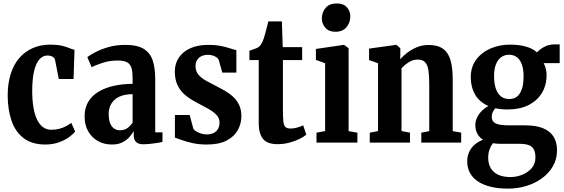

<svg xmlns="http://www.w3.org/2000/svg" viewBox="-20 -826 3269 1112"><path d="M243 11Q165 11 116.8 -26Q68.5 -63 46.8 -127Q25 -191 24.5 -272Q24.5 -342 41.8 -397Q59 -452 91.5 -489.8Q124 -527.5 169.8 -547.5Q215.5 -567.5 272 -567.5Q312 -567.5 337.8 -561.2Q363.5 -555 380.8 -547.8Q398 -540.5 411.5 -537.5L406 -368.5H320.5L299 -478Q297 -488 290 -493.8Q283 -499.5 273.8 -502Q264.5 -504.5 255 -504.5Q229 -504.5 209 -483Q189 -461.5 178 -416.8Q167 -372 166.5 -301.5Q166.5 -246 173.8 -203.5Q181 -161 195.2 -132.2Q209.5 -103.5 229.8 -89Q250 -74.5 275.5 -74.5Q302 -74.5 323.8 -80.2Q345.5 -86 362.8 -95.2Q380 -104.5 393 -114.5L415 -64.5Q404.5 -49.5 380 -31.8Q355.5 -14 320.2 -1.5Q285 11 243 11Z M628 11Q583.5 11 547.8 -8.8Q512 -28.5 491 -65.2Q470 -102 470 -152Q470 -201 491.2 -236.5Q512.5 -272 550.5 -294.8Q588.5 -317.5 638.8 -328.8Q689 -340 748 -340.5V-373.5Q748 -408 742 -430.5Q736 -453 717.8 -464.2Q699.5 -475.5 662.5 -475.5Q615 -475.5 573.8 -462Q532.5 -448.5 511 -436.5L485.5 -495.5Q502 -507.5 533.5 -524.2Q565 -541 608.8 -553.5Q652.5 -566 706 -566Q775.5 -566 813 -542.5Q850.5 -519 864.8 -474.8Q879 -430.5 879 -367V-59.5H921V-4.5Q911 -1.5 891.2 1.8Q871.5 5 849.5 7.2Q827.5 9.5 809 9.5Q782 9.5 768.2 -3.5Q754.5 -16.5 754.5 -44V-66.5Q744 -49 727.8 -30.8Q711.5 -12.5 687.2 -0.8Q663 11 628 11ZM674.5 -71.5Q700.5 -71.5 718 -84.2Q735.5 -97 748 -115.5V-280.5Q701 -280.5 670.5 -265.8Q640 -251 624.8 -225.5Q609.5 -200 609.5 -167Q609.5 -132.5 618.2 -111.5Q627 -90.5 641.8 -81Q656.5 -71.5 674.5 -71.5Z M1178 11Q1133 11 1097.2 3.2Q1061.5 -4.5 1035.5 -14Q1009.5 -23.5 993 -29V-160H1078.5L1099.5 -81.5Q1103 -73.5 1115.2 -65.8Q1127.5 -58 1144 -52.8Q1160.5 -47.5 1175.5 -47.5Q1201 -47.5 1217.8 -56Q1234.5 -64.5 1243 -80.2Q1251.5 -96 1251.5 -116Q1251.5 -143.5 1231.2 -163.2Q1211 -183 1178.2 -200.5Q1145.5 -218 1107 -238.5Q1072 -258 1046.2 -281.2Q1020.5 -304.5 1006.5 -336.5Q992.5 -368.5 992.5 -412Q992.5 -457 1015.5 -491.8Q1038.5 -526.5 1081.5 -546.2Q1124.5 -566 1184.5 -566Q1229.5 -566 1260.5 -559.5Q1291.5 -553 1313 -545.8Q1334.5 -538.5 1349 -536V-405.5H1267.5L1246.5 -480Q1243.5 -487 1234.5 -493.5Q1225.5 -500 1212.8 -504.2Q1200 -508.5 1186 -508.5Q1163.5 -508.5 1147 -500.8Q1130.5 -493 1121.5 -478.2Q1112.5 -463.5 1112.5 -443.5Q1112.5 -413 1129.8 -393Q1147 -373 1174 -358.2Q1201 -343.5 1229.5 -329Q1257 -315 1283.5 -299.8Q1310 -284.5 1331.2 -264.5Q1352.5 -244.5 1365.2 -217.5Q1378 -190.5 1378 -153Q1378 -110 1357.2 -72.5Q1336.5 -35 1292.5 -12Q1248.5 11 1178 11Z M1588 9Q1527 9 1502.8 -22.2Q1478.5 -53.5 1478.5 -111.5V-478H1424.5V-532Q1435 -536.5 1445.5 -539.8Q1456 -543 1465.2 -546.8Q1474.5 -550.5 1481 -556Q1487 -561.5 1491.5 -568.2Q1496 -575 1499.8 -583.5Q1503.5 -592 1507 -602Q1511.5 -614.5 1516.2 -632.2Q1521 -650 1525.8 -668.8Q1530.5 -687.5 1534 -702H1612.5L1617.5 -553H1730V-478H1618.5V-195Q1618.5 -148.5 1621 -124Q1623.5 -99.5 1633 -90.5Q1642.5 -81.5 1663 -81.5Q1682 -81.5 1702.2 -87.5Q1722.5 -93.5 1736 -100L1754 -46Q1739 -33 1713 -20.5Q1687 -8 1654.8 0.5Q1622.5 9 1588 9Z M1813 0V-57.5L1863 -67V-460L1809.5 -479V-542.5L1970 -566H1973L1999 -546.5V-66.5L2050 -57.5V0ZM1922 -642Q1884 -642 1864 -665.5Q1844 -689 1844 -718.5Q1844 -754 1865.8 -780Q1887.5 -806 1930.5 -806H1931.5Q1969.5 -806 1989.2 -783.5Q2009 -761 2009 -731.5Q2009 -696 1987.2 -669Q1965.5 -642 1923 -642Z M2169.5 -67V-460L2117.5 -478V-544.5L2272.5 -566H2276.5L2298.5 -546.5V-508L2297.5 -483Q2315.5 -503 2340.2 -521.8Q2365 -540.5 2395.8 -553Q2426.5 -565.5 2462.5 -565.5Q2517 -565.5 2547.5 -542.2Q2578 -519 2590 -474.5Q2602 -430 2602 -367V-66.5L2651 -58V0H2420V-57.5L2466 -66.5V-340Q2466 -385.5 2461.5 -417Q2457 -448.5 2442.8 -464.8Q2428.5 -481 2399 -481Q2379 -481 2362 -473.2Q2345 -465.5 2330.8 -454Q2316.5 -442.5 2305.5 -431V-67L2354.5 -57.5V0H2121.5V-57.5Z M2923 266.5Q2867.5 266.5 2823.5 256Q2779.5 245.5 2748.8 225.2Q2718 205 2702 175.8Q2686 146.5 2686 108.5Q2686 77 2698.2 52Q2710.5 27 2731.2 9.8Q2752 -7.5 2777.5 -16.5Q2755.5 -30.5 2744.2 -52.2Q2733 -74 2733 -102Q2733 -124 2743 -145Q2753 -166 2770.2 -183.5Q2787.5 -201 2809 -212Q2757 -234.5 2731.8 -278Q2706.5 -321.5 2706.5 -379Q2706.5 -438.5 2738 -480.8Q2769.5 -523 2821.2 -545.2Q2873 -567.5 2932.5 -567.5Q2987 -567.5 3026.2 -556.2Q3065.5 -545 3090.5 -522.5Q3101.5 -537 3129.2 -553Q3157 -569 3193 -569H3221.5V-460.5H3128.5Q3133.5 -451.5 3137.2 -440.2Q3141 -429 3143.2 -417Q3145.5 -405 3145.5 -391.5Q3145.5 -331.5 3117.8 -286.5Q3090 -241.5 3039.8 -216.8Q2989.5 -192 2920 -192Q2900.5 -192 2882.8 -193.8Q2865 -195.5 2849 -199Q2839 -188.5 2833.5 -176.5Q2828 -164.5 2828 -149.5Q2828 -123 2850.2 -111.5Q2872.5 -100 2927.5 -100H3023.5Q3084 -100 3124.8 -83.5Q3165.5 -67 3185.8 -35Q3206 -3 3206 44.5Q3206 96 3182.2 137Q3158.5 178 3118 207.2Q3077.5 236.5 3027 251.5Q2976.5 266.5 2923 266.5ZM2937 199.5Q2969.5 199.5 3002.8 186.8Q3036 174 3058.5 148.8Q3081 123.5 3081 86.5Q3081 59 3072.8 41.5Q3064.5 24 3044.8 15.5Q3025 7 2990 7H2879Q2867 7 2855.5 6Q2844 5 2834.5 3.5Q2823.5 18 2815.5 39Q2807.5 60 2807.5 88Q2807.5 122 2821.8 147Q2836 172 2864.8 185.8Q2893.5 199.5 2937 199.5ZM2929.5 -252.5Q2971 -252.5 2991.8 -286.8Q3012.5 -321 3012.5 -381.5Q3012.5 -425.5 3002.2 -453.5Q2992 -481.5 2973 -495.2Q2954 -509 2928 -509Q2903 -509 2883.2 -495.2Q2863.5 -481.5 2852.5 -454Q2841.5 -426.5 2841.5 -385Q2841.5 -344.5 2851 -314.8Q2860.5 -285 2880.2 -268.8Q2900 -252.5 2929.5 -252.5Z"/></svg>

Font: Merriweather 24pt SemiCondensed
Style: Bold
Weight: 700
Width: 4
Designer: Eben Sorkin
Foundry: Eben Sorkin
Version: Version 2.100